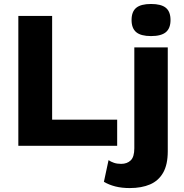

<svg xmlns="http://www.w3.org/2000/svg" viewBox="-20 -741 933 976"><path d="M245 -132.6H575.6V0H73.2V-660H245ZM832.8 -500V28.2Q832.8 95.6 809.4 136.7Q786 177.8 742.9 196.4Q699.8 215 639.4 215Q598.8 215 566.2 206.7Q533.6 198.4 508.2 183.2L531.8 73Q543.4 81.2 559.3 86.6Q575.2 92 595.8 92Q626 92 644.4 74.3Q662.8 56.6 662.8 13V-500ZM747.8 -557.6Q696.2 -557.6 672.5 -577.4Q648.8 -597.2 648.8 -639.2Q648.8 -681.8 672.5 -701.3Q696.2 -720.8 747.8 -720.8Q799.4 -720.8 823.1 -701.3Q846.8 -681.8 846.8 -639.2Q846.8 -597.2 823.1 -577.4Q799.4 -557.6 747.8 -557.6Z"/></svg>

Font: Work Sans
Style: Regular
Weight: 400
Designer: Wei Huang
Foundry: Wei Huang
Version: Version 2.006; ttfautohint (v1.8.1.43-b0c9)